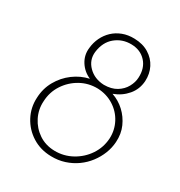

<svg xmlns="http://www.w3.org/2000/svg" viewBox="-159 -772 838 892"><g transform="rotate(30 259.5 -326.5)"><path d="M50 -196Q52 -246 75.5 -287.5Q99 -329 136.5 -357Q174 -385 219 -395Q182 -411 161 -444.5Q140 -478 145 -518Q148 -548 160.5 -574Q173 -600 193.5 -619.5Q214 -639 242.5 -650Q271 -661 306 -660Q351 -659 383.5 -639Q416 -619 432.5 -586.5Q449 -554 447 -514Q444 -469 416 -436Q388 -403 345 -387Q383 -374 412 -347Q441 -320 457.5 -283Q474 -246 471 -201Q469 -169 457 -138.5Q445 -108 424.5 -81Q404 -54 376 -34Q348 -14 314 -3Q280 8 242 7Q185 6 140.5 -22Q96 -50 71.5 -96Q47 -142 50 -196ZM85 -197Q82 -152 102 -112.5Q122 -73 158.5 -48.5Q195 -24 243 -23Q293 -22 336.5 -46Q380 -70 407 -110.5Q434 -151 437 -201Q439 -246 418.5 -285Q398 -324 360 -348Q322 -372 274 -374Q224 -375 182 -351.5Q140 -328 113.5 -287.5Q87 -247 85 -197ZM178 -515Q173 -470 205.5 -437.5Q238 -405 289 -403Q329 -403 356 -419.5Q383 -436 397 -461.5Q411 -487 412 -512Q415 -564 385.5 -596.5Q356 -629 307 -630Q258 -631 221.5 -601Q185 -571 178 -515Z"/></g></svg>

Font: Josefin Sans ExtraLight
Style: Italic
Weight: 250
Italic angle: -7°
Designer: Santiago Orozco
Foundry: Typemade
Version: Version 2.000